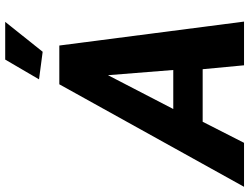

<svg xmlns="http://www.w3.org/2000/svg" viewBox="-187 -828 958 738"><g transform="rotate(-90 292.0 -459.0)"><path d="M337 -710H486L578 0H410L395 -159H193L112 0H-57ZM392 -272 372 -523 242 -272ZM462 -774 356 -788 432 -918H577Z"/></g></svg>

Font: Raleway Thin ExtraBold
Style: Italic
Weight: 800
Italic angle: -12°
Version: Version 4.026